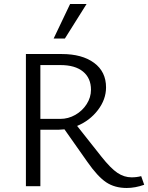

<svg xmlns="http://www.w3.org/2000/svg" viewBox="-20 -927 738 956"><path d="M109 -658H287Q389 -658 448.5 -614Q508 -570 508 -492Q508 -432 467.5 -379Q427 -326 364 -300L485 -147Q531 -89 564.5 -66.5Q598 -44 635 -44Q661 -44 683 -50L698 -7Q653 9 611 9Q551 9 508.5 -19.5Q466 -48 415 -121L301 -283Q281 -281 271 -281H181V0H109ZM329 -907H411L303 -735H247ZM280 -335Q320 -335 355 -355Q390 -375 411.5 -408.5Q433 -442 433 -480Q433 -538 393.5 -570.5Q354 -603 281 -603H181V-335Z"/></svg>

Font: LXGW Bright TC
Style: Regular
Weight: 400
Designer: Christian Thalmann (Catharsis Fonts)
Foundry: LXGW / Christian Thalmann (Catharsis Fonts) / Fontworks Inc.
Version: Version 5.501